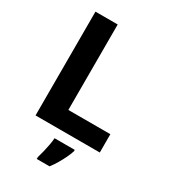

<svg xmlns="http://www.w3.org/2000/svg" viewBox="-224 -818 1006 1144"><g transform="rotate(30 279.5 -246.5)"><path d="M85 0V-714H238V-126H527V0ZM390 71Q382 95 370 120Q358 145 343 170.5Q328 196 309 221H221V208Q227 188 233.5 161.5Q240 135 245 108Q250 81 251 61H390Z"/></g></svg>

Font: Noto Sans Lao UI
Style: Regular
Weight: 400
Designer: Monotype Design Team
Foundry: Monotype Imaging Inc.
Version: Version 2.000